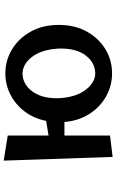

<svg xmlns="http://www.w3.org/2000/svg" viewBox="185 -801 630 1040"><g transform="rotate(-90 500.0 -281.0)"><path d="M170 14 150 -576 286 -554V-333L365 -346Q379 -414 417 -463.5Q455 -513 508.5 -540Q562 -567 622 -567Q693 -567 752.5 -531Q812 -495 848.5 -430Q885 -365 885 -277Q885 -190 848.5 -125Q812 -60 752.5 -24.5Q693 11 622 11Q557 11 499.5 -20.5Q442 -52 404 -110Q366 -168 359 -247H286V0ZM635 -81Q686 -86 721.5 -134.5Q757 -183 757 -265Q757 -271 757 -277Q757 -283 756 -290Q749 -376 710 -425Q671 -474 620 -474Q617 -474 614.5 -473.5Q612 -473 609 -473Q577 -470 549 -447Q521 -424 504.5 -384.5Q488 -345 488 -292Q488 -285 488 -278.5Q488 -272 489 -264Q496 -179 535.5 -129.5Q575 -80 624 -80Q627 -80 629.5 -80.5Q632 -81 635 -81Z"/></g></svg>

Font: RocknRoll One
Style: Regular
Weight: 400
Designer: Fontworks Inc.
Foundry: Fontworks Inc.
Version: Version 1.100